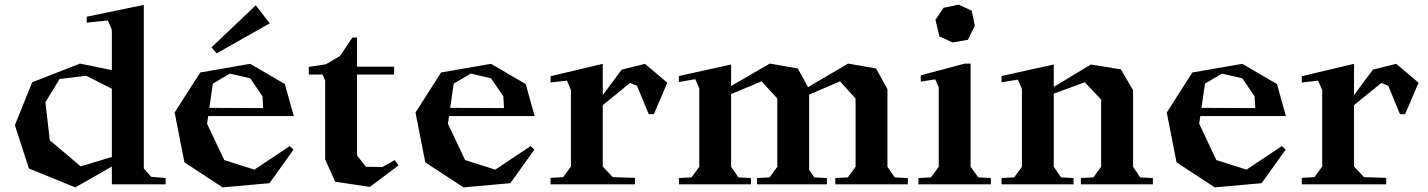

<svg xmlns="http://www.w3.org/2000/svg" viewBox="-20 -791 6128 824"><path d="M597.2 -770V-67.9L628.9 -32.2L690.9 -26.9V0H460V-76.2L303.2 13.2L104 -67.9L43.9 -253.9L118.2 -438L323.2 -518.1L460 -490.2V-663.1L442.9 -703.1L352.1 -693.8V-719.2ZM174.8 -352.1 193.8 -189 326.2 -77.1 460 -117.2V-410.2L350.1 -465.8L235.8 -452.1Z M909.7 -562 1137.7 -690.9 1077.6 -768.1 887.7 -587.9ZM729.5 -308.1 839.4 -480 1053.7 -517.1 1202.6 -430.2 1240.7 -293H873.5L868.7 -259.8L942.4 -104L1071.8 -63L1223.6 -164.1L1239.7 -148.9L1136.7 -4.9L935.5 13.2L771.5 -94.2ZM878.4 -328.1 1109.4 -327.1 1106.4 -377.9 1053.7 -455.1 966.3 -475.1 893.6 -432.1Z M1674.3 -104 1690.4 -81.1 1567.4 11.2 1418.5 -11.2 1375.5 -106.9V-444.8L1364.3 -471.2H1305.2V-503.9L1378.4 -515.1L1439.5 -550.8L1492.2 -629.9H1512.2V-504.9H1671.4V-471.2H1512.2V-124L1550.3 -75.2L1621.1 -74.2Z M1763.2 -308.1 1873 -480 2087.4 -517.1 2236.3 -430.2 2274.4 -293H1907.2L1902.3 -259.8L1976.1 -104L2105.5 -63L2257.3 -164.1L2273.4 -148.9L2170.4 -4.9L1969.2 13.2L1805.2 -94.2ZM1912.1 -328.1 2143.1 -327.1 2140.1 -377.9 2087.4 -455.1 2000 -475.1 1927.2 -432.1Z M2342.8 -27.8 2397 -30.8 2430.2 -76.2V-404.8L2413.1 -444.8L2342.8 -437V-463.9L2566.9 -517.1V-382.8L2647.9 -492.2L2748 -517.1L2843.8 -436L2786.1 -300.8H2764.2L2713.9 -422.9L2684.1 -435.1L2566.9 -339.8V-76.2L2609.9 -30.8L2705.1 -27.8V0H2342.8Z M3876 0H3564.9V-26.9L3618.7 -29.8L3651.9 -75.2V-368.2L3585 -441.9L3452.6 -384.8V-62L3474.6 -29.8L3528.8 -26.9V0H3229V-26.9L3282.7 -29.8L3315.9 -75.2V-368.2L3248.5 -441.9L3117.7 -387.2V-75.2L3148.9 -29.8L3202.6 -26.9V0H2893.6V-26.9L2947.8 -29.8L2981 -75.2V-411.1L2963.9 -451.2L2893.6 -439V-464.8L3117.7 -514.2V-421.9L3283.7 -518.1L3403.8 -497.1L3447.8 -417L3619.6 -518.1L3739.7 -497.1L3788.6 -408.2V-75.2L3819.8 -29.8L3876 -26.9Z M4133.8 -620.1 4068.4 -608.9 4011.7 -634.8 3994.6 -706.1 4029.8 -757.8 4094.7 -771 4150.4 -745.1 4163.6 -680.2ZM3921.4 0V-26.9L3975.6 -29.8L4008.8 -75.2V-416L3993.7 -450.2L3931.6 -440.9V-467.8L4120.6 -518.1H4145.5V-75.2L4178.7 -29.8L4232.4 -26.9V0Z M4278.3 -464.8 4502.4 -514.2V-418L4661.6 -514.2L4790.5 -493.2L4842.8 -403.8V-75.2L4873.5 -29.8L4927.7 -26.9V0H4618.7V-26.9L4672.4 -29.8L4705.6 -75.2V-363.8L4635.7 -438L4502.4 -389.2V-75.2L4533.7 -29.8L4587.4 -26.9V0H4278.3V-26.9L4332.5 -29.8L4365.7 -75.2V-409.2L4348.6 -449.2L4278.3 -438Z M4987.3 -308.1 5097.2 -480 5311.5 -517.1 5460.4 -430.2 5498.5 -293H5131.3L5126.5 -259.8L5200.2 -104L5329.6 -63L5481.4 -164.1L5497.6 -148.9L5394.5 -4.9L5193.4 13.2L5029.3 -94.2ZM5136.2 -328.1 5367.2 -327.1 5364.3 -377.9 5311.5 -455.1 5224.1 -475.1 5151.4 -432.1Z M5566.9 -27.8 5621.1 -30.8 5654.3 -76.2V-404.8L5637.2 -444.8L5566.9 -437V-463.9L5791 -517.1V-382.8L5872.1 -492.2L5972.2 -517.1L6067.9 -436L6010.3 -300.8H5988.3L5938 -422.9L5908.2 -435.1L5791 -339.8V-76.2L5834 -30.8L5929.2 -27.8V0H5566.9Z"/></svg>

Font: Ortica Angular Bold
Style: Regular
Weight: 700
Designer: Benedetta Bovani
Foundry: Collletttivo
Version: Version 2.000;Glyphs 3.1.2 (3151)